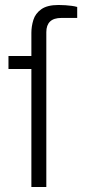

<svg xmlns="http://www.w3.org/2000/svg" viewBox="-20 -751 341 771"><path d="M106 0V-474H14V-526H106V-619Q106 -645 114 -671Q122 -697 146 -714Q170 -731 215 -731Q230 -731 243 -730Q256 -729 268 -727.5Q280 -726 290 -723V-679H227Q196 -679 181 -664.5Q166 -650 166 -622V0Z"/></svg>

Font: Archivo SemiExpanded ExtraLight
Style: Regular
Weight: 250
Width: 6
Designer: Hector Gatti
Foundry: Omnibus-Type
Version: Version 2.001